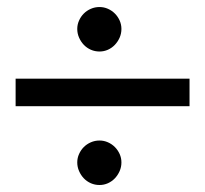

<svg xmlns="http://www.w3.org/2000/svg" viewBox="-20 -527 590 552"><path d="M202.1 -443.8Q202.1 -456.5 207.3 -468Q212.4 -479.5 220.9 -488Q229.5 -496.6 241.2 -501.7Q252.9 -506.8 266.1 -506.8Q278.8 -506.8 290.3 -501.7Q301.8 -496.6 310.3 -488Q318.8 -479.5 324 -468Q329.1 -456.5 329.1 -443.8Q329.1 -430.7 324 -418.9Q318.8 -407.2 310.3 -398.2Q301.8 -389.2 290.3 -384Q278.8 -378.9 266.1 -378.9Q252.9 -378.9 241.2 -384Q229.5 -389.2 220.9 -398.2Q212.4 -407.2 207.3 -418.9Q202.1 -430.7 202.1 -443.8ZM202.1 -60.1Q202.1 -72.8 207.3 -84.2Q212.4 -95.7 220.9 -104.2Q229.5 -112.8 241.2 -117.9Q252.9 -123 266.1 -123Q278.8 -123 290.3 -117.9Q301.8 -112.8 310.3 -104.2Q318.8 -95.7 324 -84.2Q329.1 -72.8 329.1 -60.1Q329.1 -46.9 324 -35.2Q318.8 -23.4 310.3 -14.4Q301.8 -5.4 290.3 -0.2Q278.8 4.9 266.1 4.9Q252.9 4.9 241.2 -0.2Q229.5 -5.4 220.9 -14.4Q212.4 -23.4 207.3 -35.2Q202.1 -46.9 202.1 -60.1ZM24.9 -300.8H524.9V-221.7H24.9Z"/></svg>

Font: Twentytwelve Slab
Style: TwentytwelveSlab
Weight: 400
Designer: Domenico Catapano
Version: Version 1.00 2012